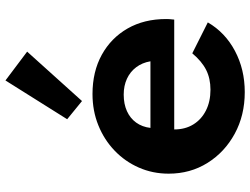

<svg xmlns="http://www.w3.org/2000/svg" viewBox="-124 -754 895 686"><g transform="rotate(-90 323.0 -411.5)"><path d="M336.5 16Q253.5 16 187.8 -19.8Q122 -55.5 83.5 -117Q45 -178.5 45 -256Q45 -313 66.8 -362.5Q88.5 -412 127.5 -449.2Q166.5 -486.5 218 -507.2Q269.5 -528 329.5 -528Q409.5 -528 469.8 -494.8Q530 -461.5 563.8 -402.5Q597.5 -343.5 597.5 -265Q597.5 -258.5 597.2 -253.8Q597 -249 595.5 -236H203Q203 -197 220.8 -168Q238.5 -139 270.5 -122.8Q302.5 -106.5 345 -106.5Q385 -106.5 415.8 -122Q446.5 -137.5 475 -171.5L585.5 -116Q549.5 -54 483.5 -19Q417.5 16 336.5 16ZM208.5 -321H446.5Q441.5 -350.5 425.2 -372Q409 -393.5 384 -405Q359 -416.5 327.5 -416.5Q294 -416.5 268.5 -405Q243 -393.5 227.5 -372Q212 -350.5 208.5 -321ZM304.5 -565.5 239.5 -618.5 378 -839 481 -761.5Z"/></g></svg>

Font: Spartan Thin
Style: Bold
Weight: 700
Version: Version 1.004